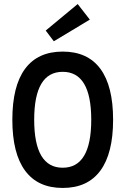

<svg xmlns="http://www.w3.org/2000/svg" viewBox="-20 -917 620 949"><path d="M290 12Q167 12 104 -73.5Q41 -159 41 -325Q41 -492 104 -577Q167 -662 290 -662Q413 -662 476 -577Q539 -492 539 -325Q539 -159 476 -73.5Q413 12 290 12ZM290 -88Q431 -88 431 -325Q431 -562 290 -562Q149 -562 149 -325Q149 -88 290 -88ZM246 -713 206 -766 364 -897 424 -820Z"/></svg>

Font: Sometype Mono SemiBold
Style: Regular
Weight: 600
Designer: Ryoichi Tsunekawa
Foundry: Dharma Type
Version: Version 1.001